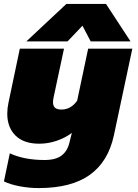

<svg xmlns="http://www.w3.org/2000/svg" viewBox="-23 -728 702 978"><path d="M315 -708H517L642 -517H439L397 -597L321 -517H111ZM-3 196 27 53Q100 87 204 87Q261 87 291 64Q321 41 331 -3L343 -51Q308 -25 264.5 -10.5Q221 4 177 4Q98 4 56 -37.5Q14 -79 14 -149Q14 -176 20 -204L78 -480H303L250 -232Q247 -219 247 -207Q247 -188 257.5 -179Q268 -170 290 -170Q338 -170 370 -215L426 -480H651L557 -38Q528 96 434 163Q340 230 174 230Q126 230 78 221Q30 212 -3 196Z"/></svg>

Font: Prompt Black
Style: Italic
Weight: 900
Italic angle: -12°
Designer: Katatrad Team
Foundry: CadsonDemak
Version: Version 1.001